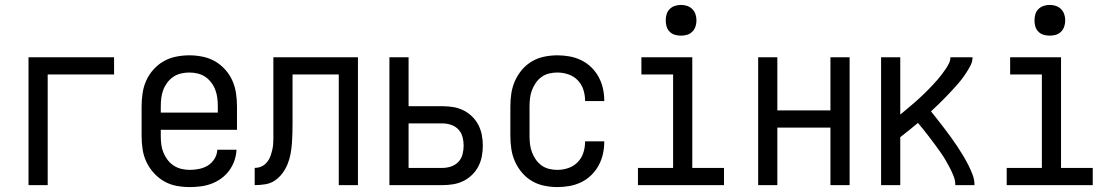

<svg xmlns="http://www.w3.org/2000/svg" viewBox="-20 -753 4540 781"><path d="M96 0V-520H444V-450H174V0Z M752 8Q725 8 698 3Q671 -2 647.5 -15.5Q624 -29 605.5 -49.5Q587 -70 575.5 -94.5Q564 -119 560 -146Q556 -173 556 -200V-320Q556 -347 560 -374Q564 -401 575 -425.5Q586 -450 604.5 -470.5Q623 -491 646 -504Q669 -517 696 -522.5Q723 -528 750 -528Q777 -528 804 -522.5Q831 -517 854 -504Q877 -491 895.5 -470.5Q914 -450 925 -425.5Q936 -401 940 -374Q944 -347 944 -320V-225H634V-200Q634 -183 636 -166Q638 -149 644.5 -133Q651 -117 661.5 -103Q672 -89 686.5 -79.5Q701 -70 718 -66Q735 -62 752 -62Q771 -62 790.5 -66Q810 -70 826 -80Q842 -90 852.5 -107Q863 -124 864 -144H942Q941 -121 933.5 -99.5Q926 -78 912.5 -59.5Q899 -41 880.5 -27.5Q862 -14 841 -6Q820 2 797 5Q774 8 752 8ZM866 -295V-320Q866 -337 864 -354Q862 -371 856 -387Q850 -403 839.5 -417Q829 -431 815 -440.5Q801 -450 784 -454Q767 -458 750 -458Q733 -458 716 -454Q699 -450 685 -440.5Q671 -431 660.5 -417Q650 -403 644 -387Q638 -371 636 -354Q634 -337 634 -320V-295Z M1016 0V-70Q1027 -70 1038 -73.5Q1049 -77 1057.5 -84.5Q1066 -92 1072 -101.5Q1078 -111 1081.5 -121.5Q1085 -132 1087.5 -143Q1090 -154 1091 -165Q1092 -176 1092 -187Q1092 -198 1092 -209Q1092 -213 1092 -217Q1092 -221 1092 -226V-228Q1092 -236 1092 -244.5Q1092 -253 1092 -261V-520H1436V0H1358V-450H1170V-261Q1170 -261 1170 -261Q1170 -261 1170 -261V-259Q1170 -259 1170 -258.5Q1170 -258 1170 -257V-256Q1170 -235 1169.5 -213.5Q1169 -192 1167.5 -170.5Q1166 -149 1162 -127.5Q1158 -106 1150 -86Q1142 -66 1129 -48.5Q1116 -31 1098.5 -19Q1081 -7 1059.5 -3.5Q1038 0 1016 0Z M1564 0V-520H1642V-321H1780Q1802 -321 1823.5 -317.5Q1845 -314 1864.5 -304.5Q1884 -295 1900 -279.5Q1916 -264 1926 -244.5Q1936 -225 1940 -203.5Q1944 -182 1944 -161Q1944 -139 1940 -117.5Q1936 -96 1926 -76.5Q1916 -57 1900 -41.5Q1884 -26 1864.5 -16.5Q1845 -7 1823.5 -3.5Q1802 0 1780 0ZM1642 -70H1780Q1798 -70 1815.5 -76Q1833 -82 1845 -95Q1857 -108 1861.5 -125.5Q1866 -143 1866 -161Q1866 -178 1861.5 -195.5Q1857 -213 1845 -226Q1833 -239 1815.5 -245Q1798 -251 1780 -251H1642Z M2247 8Q2221 8 2194 2.5Q2167 -3 2144 -16.5Q2121 -30 2103.5 -50.5Q2086 -71 2075 -95.5Q2064 -120 2060 -146.5Q2056 -173 2056 -200V-320Q2056 -347 2060 -373.5Q2064 -400 2075 -424.5Q2086 -449 2103.5 -469.5Q2121 -490 2144 -503.5Q2167 -517 2194 -522.5Q2221 -528 2247 -528Q2272 -528 2297 -523.5Q2322 -519 2344.5 -508Q2367 -497 2385 -479.5Q2403 -462 2415 -440Q2427 -418 2432.5 -393.5Q2438 -369 2438 -344Q2438 -344 2438 -343.5Q2438 -343 2438 -342H2360Q2360 -342 2360 -342.5Q2360 -343 2360 -343Q2360 -366 2353 -388Q2346 -410 2330 -426.5Q2314 -443 2292 -450.5Q2270 -458 2247 -458Q2230 -458 2213.5 -454Q2197 -450 2183 -440Q2169 -430 2159.5 -416Q2150 -402 2144 -386.5Q2138 -371 2136 -354Q2134 -337 2134 -320V-200Q2134 -183 2136 -166Q2138 -149 2144 -133.5Q2150 -118 2159.5 -104Q2169 -90 2183 -80Q2197 -70 2213.5 -66Q2230 -62 2247 -62Q2270 -62 2292 -69.5Q2314 -77 2330 -93.5Q2346 -110 2353 -132Q2360 -154 2360 -177Q2360 -177 2360 -177.5Q2360 -178 2360 -178H2438Q2438 -177 2438 -176.5Q2438 -176 2438 -176Q2438 -151 2432.5 -126.5Q2427 -102 2415 -80Q2403 -58 2385 -40.5Q2367 -23 2344.5 -12Q2322 -1 2297 3.5Q2272 8 2247 8Z M2575 0V-70H2718V-450H2589V-520H2796V-70H2925V0ZM2750 -608Q2737 -608 2725 -611.5Q2713 -615 2704 -624Q2695 -633 2691.5 -645Q2688 -657 2688 -670Q2688 -683 2691.5 -695Q2695 -707 2704 -716Q2713 -725 2725 -729Q2737 -733 2750 -733Q2763 -733 2775 -729Q2787 -725 2796 -716Q2805 -707 2809 -695Q2813 -683 2813 -670Q2813 -657 2809 -645Q2805 -633 2796 -624Q2787 -615 2775 -611.5Q2763 -608 2750 -608Z M3064 0V-520H3142V-304H3358V-520H3436V0H3358V-234H3142V0Z M3564 0V-520H3642V-287Q3652 -295 3662 -303.5Q3672 -312 3682 -320.5Q3692 -329 3702 -337.5Q3712 -346 3721.5 -355Q3731 -364 3740.5 -373Q3750 -382 3759 -391.5Q3768 -401 3777 -410.5Q3786 -420 3794.5 -430Q3803 -440 3811 -450.5Q3819 -461 3826.5 -472Q3834 -483 3840 -495Q3846 -507 3846 -520H3936Q3936 -502 3927.5 -486Q3919 -470 3909.5 -455.5Q3900 -441 3889 -427Q3878 -413 3866 -400Q3854 -387 3842 -374Q3830 -361 3817.5 -348.5Q3805 -336 3792.5 -324Q3780 -312 3767 -300Q3781 -283 3794.5 -265.5Q3808 -248 3821.5 -230.5Q3835 -213 3848 -195Q3861 -177 3873 -159Q3885 -141 3896.5 -122Q3908 -103 3918 -83.5Q3928 -64 3936 -43Q3944 -22 3944 0H3866Q3866 -19 3859 -36.5Q3852 -54 3843.5 -70.5Q3835 -87 3825.5 -103Q3816 -119 3805 -134.5Q3794 -150 3783 -165Q3772 -180 3760.5 -195Q3749 -210 3737.5 -224.5Q3726 -239 3714 -253Q3696 -238 3678 -223.5Q3660 -209 3642 -195V0Z M4075 0V-70H4218V-450H4089V-520H4296V-70H4425V0ZM4250 -608Q4237 -608 4225 -611.5Q4213 -615 4204 -624Q4195 -633 4191.5 -645Q4188 -657 4188 -670Q4188 -683 4191.5 -695Q4195 -707 4204 -716Q4213 -725 4225 -729Q4237 -733 4250 -733Q4263 -733 4275 -729Q4287 -725 4296 -716Q4305 -707 4309 -695Q4313 -683 4313 -670Q4313 -657 4309 -645Q4305 -633 4296 -624Q4287 -615 4275 -611.5Q4263 -608 4250 -608Z"/></svg>

Font: Zed Mono
Style: Regular
Weight: 400
Monospace: yes
Designer: Belleve Invis
Foundry: Belleve Invis
Version: Version 1.0.0; ttfautohint (v1.8.4)